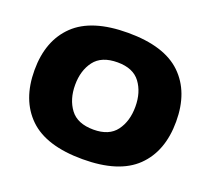

<svg xmlns="http://www.w3.org/2000/svg" viewBox="-126 -896 1168 1066"><g transform="rotate(20 458.5 -363.0)"><path d="M40 -364Q40 -539 142.5 -637.5Q245 -736 459 -736Q673 -736 775 -637.5Q877 -539 877 -364Q877 -188 775 -89Q673 10 459 10Q244 10 142 -89Q40 -188 40 -364ZM636 -364Q636 -449 594 -505.5Q552 -562 460 -562Q365 -562 322.5 -505.5Q280 -449 280 -364Q280 -279 322.5 -222Q365 -165 460 -165Q552 -165 594 -221.5Q636 -278 636 -364Z"/></g></svg>

Font: Dela Gothic One
Style: Regular
Weight: 400
Designer: aratakana
Foundry: aratakana
Version: Version 1.004